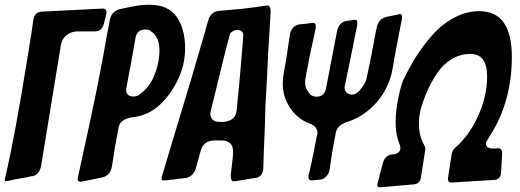

<svg xmlns="http://www.w3.org/2000/svg" viewBox="-60 -772 2189 808"><path d="M387 -712 378 -675Q370 -640 339 -640H269Q240 -640 220 -624Q200 -608 196 -581L113 -74Q105 -36 75 -30L76 -31Q63 -29 50 -25L41 -24Q-7 -16 -29 -10Q-32 -9 -37 -9Q-40 -9 -40 -16Q-40 -18 -38 -26Q2 -192 59 -550L65 -588Q73 -633 80 -687Q85 -721 115 -723L371 -736H373Q388 -736 388 -722Q388 -715 387 -712Z M369 -25 285 -8Q284 -8 281.5 -7.5Q279 -7 277 -7Q267 -7 267 -21L268 -22Q268 -24 268.5 -26Q269 -28 269 -31L319 -261Q362 -461 391 -630L401 -681Q406 -722 442 -733L485 -742Q528 -752 569 -752Q648 -752 683.5 -701Q719 -650 719 -568Q719 -468 653 -376.5Q587 -285 492 -278Q445 -269 439 -235L430 -186Q422 -148 417 -107V-108L411 -72Q404 -32 369 -25ZM492 -509 472 -404V-402L471 -399Q471 -388 472.5 -382.5Q474 -377 481 -371.5Q488 -366 502 -366Q519 -366 528 -375L525 -373Q567 -401 589 -454Q611 -507 611 -560Q611 -604 589 -629L591 -627Q586 -634 573 -641L577 -639Q570 -648 552 -648Q516 -648 510 -611V-612Z M940 -11 930 -10H933L929 -9L930 -10H928L923 -9Q911 -9 911 -33L920 -114L921 -133Q921 -181 872 -181H846Q797 -181 785 -139L764 -63Q760 -47 748 -36Q736 -25 722 -23L713 -22Q695 -20 687 -19Q681 -18 669.5 -16.5Q658 -15 653 -15L635 -13H631L627 -12Q620 -12 620 -21V-26Q620 -29 622 -32L692 -265Q745 -437 796 -615L802 -635Q804 -644 809 -661.5Q814 -679 817 -688Q821 -704 832.5 -714Q844 -724 859 -726L960 -735Q1026 -743 1058 -748H1061L1066 -749Q1079 -748 1079 -724L1074 -638Q1069 -572 1063 -432Q1062 -415 1060 -379.5Q1058 -344 1057 -326L1055 -252Q1053 -202 1052 -175Q1050 -140 1048 -62Q1045 -28 1016 -23L999 -21Q981 -18 976 -17Q972 -16 965 -15Q958 -14 952 -13Q946 -12 940 -11ZM957 -537 964 -623Q964 -646 934 -646Q911 -640 907 -626L885 -542Q847 -386 828 -309Q825 -298 825 -295Q825 -259 866 -259H882Q932 -264 936 -308L938 -331Q944 -389 947 -421Q955 -514 957 -537Z M1631 -690Q1602 -546 1593 -487Q1579 -404 1526 -342.5Q1473 -281 1396 -257Q1358 -243 1353 -212Q1339 -145 1327 -57V-58Q1324 -41 1312.5 -29Q1301 -17 1287 -16L1256 -13H1251Q1238 -13 1238 -26Q1238 -33 1239 -36Q1254 -95 1274 -203V-201Q1276 -209 1276 -212Q1276 -241 1241 -253Q1191 -272 1160.5 -318.5Q1130 -365 1130 -419Q1130 -431 1132 -451Q1143 -507 1160 -626Q1162 -643 1173 -655Q1184 -667 1199 -669H1198L1251 -675Q1254 -676 1257 -676Q1269 -676 1269 -661Q1269 -655 1268 -651Q1263 -627 1259 -609Q1255 -591 1252.5 -578.5Q1250 -566 1249 -563Q1246 -552 1225 -440Q1224 -435 1224 -425Q1224 -403 1237.5 -384Q1251 -365 1272 -365Q1305 -365 1312 -400Q1343 -562 1358 -639Q1366 -679 1399 -684L1427 -688Q1429 -688 1431 -688.5Q1433 -689 1434 -689Q1444 -689 1444 -675Q1444 -669 1443 -665Q1416 -528 1392 -415V-416Q1390 -406 1390 -404Q1390 -392 1398 -383Q1406 -374 1422 -374Q1441 -374 1460.5 -400Q1480 -426 1483 -443Q1504 -541 1522 -641L1525 -653Q1531 -692 1566 -701L1616 -711Q1620 -713 1624 -713Q1632 -713 1632 -699Q1632 -693 1631 -690Z M2053 -124 2049 -47Q2047 -18 2022 -15L1843 -4H1837Q1825 -4 1825 -20Q1825 -24 1826 -27Q1831 -59 1841 -125Q1844 -140 1855 -150Q1915 -201 1952.5 -285Q1990 -369 1990 -449Q1990 -545 1920 -545Q1877 -545 1840.5 -523Q1804 -501 1779.5 -464Q1755 -427 1739 -391Q1723 -355 1711 -314Q1703 -283 1703 -252Q1703 -198 1727 -158V-159Q1730 -152 1730 -147V-144L1712 -29Q1709 2 1680 4L1542 16H1536Q1528 16 1528 6Q1528 2 1530 -4Q1533 -18 1540.5 -46Q1548 -74 1552 -88Q1561 -119 1590 -122Q1625 -124 1625 -150Q1625 -157 1620 -169Q1605 -205 1605 -256V-261Q1605 -303 1615.5 -356Q1626 -409 1636 -432Q1660 -484 1690 -532Q1720 -580 1760.5 -625.5Q1801 -671 1852 -698Q1903 -725 1957 -725Q2094 -725 2094 -533Q2094 -337 1995 -190H1996Q1985 -176 1985 -168Q1985 -147 2015 -147H2023L2032 -148H2037Q2053 -148 2053 -127Z"/></svg>

Font: Bangerz Fix
Style: Regular
Weight: 400
Designer: vernon adams
Foundry: Vernon Adams
Version: Version 2.10;December 28, 2023;FontCreator 13.0.0.2683 64-bi